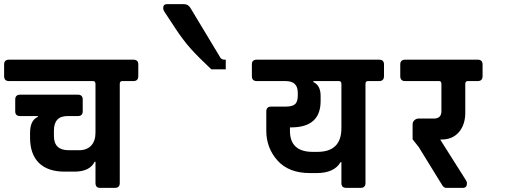

<svg xmlns="http://www.w3.org/2000/svg" viewBox="-45 -913 2465 933"><path d="M139 -349H53Q29 -349 29 -372V-429Q29 -453 53 -453H333Q357 -453 357 -429V-372Q357 -349 333 -349H283Q217 -349 217 -278V-252Q217 -183 289 -183H339Q377 -183 398 -205.5Q419 -228 419 -268V-505Q419 -519 407 -519H-1Q-25 -519 -25 -543V-600Q-25 -623 -1 -623H603Q627 -623 627 -600V-543Q627 -519 603 -519H549Q537 -519 537 -505V-24Q537 0 513 0H441Q419 0 419 -24V-127H415Q391 -79 317 -79H269Q187 -79 144 -121.5Q101 -164 101 -245V-266Q101 -329 139 -345Z M1047 -623H1052V-576H982Q916 -638 880 -678.5Q844 -719 806 -777L754 -856Q748 -865 748 -874Q748 -893 767 -893H848Q869 -893 880 -875Q1024 -635 1027 -631Q1034 -623 1047 -623Z M1602 -519H1478V-514Q1513 -498 1513 -447V-422Q1513 -294 1370 -294H1364V-277Q1364 -175 1475 -175H1497Q1614 -175 1614 -290V-505Q1614 -519 1602 -519ZM1402 -448V-463Q1402 -519 1343 -519H1203Q1179 -519 1179 -543V-601Q1179 -623 1203 -623H1797Q1821 -623 1821 -600V-543Q1821 -519 1797 -519H1743Q1731 -519 1731 -505V-23Q1731 0 1707 0H1638Q1614 0 1614 -23V-125H1610Q1579 -72 1494 -72H1461Q1358 -72 1303.5 -133Q1249 -194 1249 -278V-371Q1249 -395 1273 -395H1343Q1376 -395 1389 -407Q1402 -419 1402 -448Z M2100 -373V-505Q2100 -518 2090 -519H1924Q1900 -519 1900 -543V-600Q1900 -623 1924 -623H2276Q2300 -623 2300 -600V-543Q2300 -519 2276 -519H2228Q2216 -519 2216 -505V-366Q2216 -307 2185 -271Q2154 -235 2100 -235H2094L2218 -39Q2224 -31 2224 -22Q2224 0 2204 0H2124Q2112 0 2104 -13L1990 -198L1960 -236V-308Q1960 -321 1969 -329Q1978 -337 1990 -337H2064Q2100 -337 2100 -373Z"/></svg>

Font: RajdhaniMono
Style: Bold
Weight: 700
Monospace: yes
Designer: Satya Rajpurohit, Jyotish Sonowal
Foundry: Indian Type Foundry
Version: Version 1.201;PS 1.0;hotconv 1.0.78;makeotf.lib2.5.61930; tt